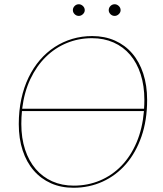

<svg xmlns="http://www.w3.org/2000/svg" viewBox="-20 -878 769 905"><path d="M68.5 0ZM673.5 -407Q673.5 -311.5 647 -235Q620.5 -158.5 574 -104.8Q527.5 -51 464 -22Q400.5 7 326.5 7Q267.5 7 220 -14.2Q172.5 -35.5 138.8 -74.5Q105 -113.5 86.8 -169Q68.5 -224.5 68.5 -293Q68.5 -356 80.5 -411.5Q92.5 -467 114.8 -513Q137 -559 168.2 -595.2Q199.5 -631.5 238 -656.5Q276.5 -681.5 321 -694.8Q365.5 -708 414.5 -708Q473.5 -708 521.5 -686.8Q569.5 -665.5 603.2 -626.2Q637 -587 655.2 -531.2Q673.5 -475.5 673.5 -407ZM327.5 -3Q393.5 -3 450.8 -27Q508 -51 552 -96.2Q596 -141.5 623.8 -206.8Q651.5 -272 658.5 -354.5H83.5Q80.5 -325 80.5 -294Q80.5 -227 98.2 -173Q116 -119 148.5 -81.2Q181 -43.5 226.5 -23.2Q272 -3 327.5 -3ZM660.5 -407Q660.5 -474 643 -528Q625.5 -582 593.2 -619.8Q561 -657.5 515.2 -677.8Q469.5 -698 413.5 -698Q350.5 -698 295 -675.2Q239.5 -652.5 195.8 -609.5Q152 -566.5 123 -505Q94 -443.5 84.5 -365.5H659Q660.5 -385.5 660.5 -407ZM379.5 -830Q379.5 -819.5 370.8 -811.2Q362 -803 351.5 -803Q340 -803 331.8 -811.2Q323.5 -819.5 323.5 -830Q323.5 -841.5 331.8 -849.8Q340 -858 351.5 -858Q362 -858 370.8 -849.8Q379.5 -841.5 379.5 -830ZM548.5 -830Q548.5 -819.5 539.8 -811.2Q531 -803 520.5 -803Q509 -803 500.8 -811.2Q492.5 -819.5 492.5 -830Q492.5 -841.5 500.8 -849.8Q509 -858 520.5 -858Q531 -858 539.8 -849.8Q548.5 -841.5 548.5 -830Z"/></svg>

Font: Lato Hairline
Style: Italic
Weight: 100
Italic angle: -7°
Designer: Lukasz Dziedzic
Foundry: tyPoland Lukasz Dziedzic
Version: Version 2.007; 2014-02-27